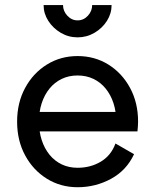

<svg xmlns="http://www.w3.org/2000/svg" viewBox="-20 -743 624 772"><path d="M85 -293V-214.8H444.3L478.5 -293ZM444.3 -166Q426.3 -117.2 385 -92.8Q343.8 -68.4 292 -68.4Q256.8 -68.4 228.3 -82Q199.7 -95.7 179.2 -120.8Q158.7 -146 147.7 -179.9Q136.7 -213.9 136.7 -253.9Q136.7 -294.4 147.7 -328.1Q158.7 -361.8 179.2 -387Q199.7 -412.1 228.3 -425.8Q256.8 -439.5 292 -439.5Q327.1 -439.5 355.7 -425.8Q384.3 -412.1 404.8 -387Q425.3 -361.8 436.3 -328.1Q447.3 -294.4 447.3 -253.9Q447.3 -243.7 446.5 -234.1Q445.8 -224.6 444.3 -214.8H532.7Q533.7 -224.6 534.4 -234.4Q535.2 -244.1 535.2 -253.9Q535.2 -330.1 502.9 -389.6Q470.7 -449.2 415.8 -483.4Q360.8 -517.6 292 -517.6Q223.6 -517.6 168.5 -483.4Q113.3 -449.2 81.1 -389.6Q48.8 -330.1 48.8 -253.9Q48.8 -177.7 81.1 -118.2Q113.3 -58.6 168.5 -24.4Q223.6 9.8 292 9.8Q364.7 9.8 426.8 -24.2Q488.8 -58.1 519 -123ZM292 -592.8Q328.6 -592.8 359.9 -611.1Q391.1 -629.4 409.9 -658.9Q428.7 -688.5 428.7 -722.7H350.6Q350.6 -698.7 333.5 -679.9Q316.4 -661.1 292 -661.1Q268.1 -661.1 250.7 -679.9Q233.4 -698.7 233.4 -722.7H155.3Q155.3 -688.5 174.3 -658.9Q193.4 -629.4 224.4 -611.1Q255.4 -592.8 292 -592.8Z"/></svg>

Font: Giphurs SC
Style: Regular
Weight: 400
Version: Version 0.920